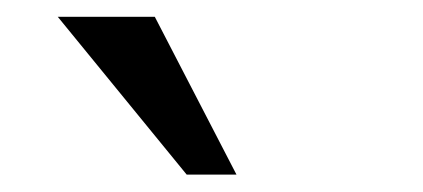

<svg xmlns="http://www.w3.org/2000/svg" viewBox="-20 -794 494 224"><path d="M197.8 -590.3 47.4 -774.4H160.6L255.9 -590.3Z"/></svg>

Font: Comme
Style: Regular
Weight: 400
Designer: Vernon Adams
Foundry: Vernon Adams
Version: Version 1.000;gftools[0.9.27]